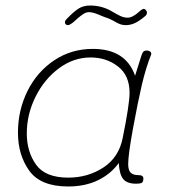

<svg xmlns="http://www.w3.org/2000/svg" viewBox="-20 -668 647 695"><path d="M493 -359Q479 -299 461.5 -203.5Q444 -108 444 -74Q444 -52 453 -43Q462 -34 482 -34Q499 -34 499 -22Q499 -10 493.5 -6.5Q488 -3 473 -3Q439 -3 425.5 -20.5Q412 -38 410 -78Q381 -38 334.5 -15.5Q288 7 227 7Q127 7 86 -50Q45 -107 45 -188Q45 -269 79.5 -338.5Q114 -408 176 -449.5Q238 -491 316 -491Q435 -491 469 -394L492 -467Q495 -477 499 -481Q503 -485 511 -485Q520 -485 524.5 -480.5Q529 -476 527 -470Q508 -423 493 -359ZM449 -332Q449 -395 407 -427.5Q365 -460 308 -460Q246 -460 193 -420.5Q140 -381 108.5 -317.5Q77 -254 77 -185Q77 -119 110.5 -72Q144 -25 227 -25Q298 -25 354 -61.5Q410 -98 424 -168Q449 -291 449 -332ZM215 -587Q215 -593 222 -600Q247 -626 264.5 -637Q282 -648 306 -648Q348 -648 383 -628Q403 -616 416 -610Q429 -604 442 -604Q460 -604 484 -626Q495 -636 501 -636Q504 -636 508 -631.5Q512 -627 512 -623Q512 -616 507 -611Q486 -593 469.5 -585Q453 -577 435 -577Q424 -577 414.5 -580.5Q405 -584 392 -592Q388 -594 380 -598Q372 -602 365 -604Q358 -606 337 -615Q316 -624 302 -624Q292 -624 282 -617.5Q272 -611 261.5 -602Q251 -593 246 -588Q232 -577 226 -577Q221 -577 218 -580Q215 -583 215 -587Z"/></svg>

Font: Mali ExtraLight
Style: Italic
Weight: 275
Italic angle: -10°
Version: Version 1.000; ttfautohint (v1.6)